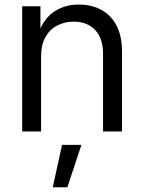

<svg xmlns="http://www.w3.org/2000/svg" viewBox="-20 -567 622 828"><path d="M157.2 -325.2V0H75.7V-540H154.3V-410.2H140.6Q165 -483.9 211.7 -515.6Q258.3 -547.4 319.8 -547.4Q374.5 -547.4 416.7 -524.7Q459 -502 482.7 -456.5Q506.3 -411.1 506.3 -343.3V0H424.3V-336.4Q424.3 -401.4 390.4 -437.5Q356.4 -473.6 297.9 -473.6Q257.8 -473.6 225.8 -456.5Q193.8 -439.5 175.5 -406.2Q157.2 -373 157.2 -325.2ZM207.5 240.7 247.6 57.6H331.1L270.5 240.7Z"/></svg>

Font: V-Inter
Style: Regular-375
Weight: 375
Designer: Rasmus Andersson
Foundry: rsms
Version: Version 4.000;git-4146feb